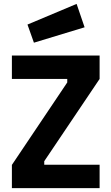

<svg xmlns="http://www.w3.org/2000/svg" viewBox="-20 -965 572 985"><path d="M41 0V-119L325 -542V-560H41V-680H491V-560L207 -138V-120H491V0ZM154 -746 121 -839 373 -945 414 -825Z"/></svg>

Font: Titillium Web SemiBold
Style: Regular
Weight: 600
Designer: Mohamed Gaber, Accademia di Belle Arti di Urbino
Foundry: Kief Type Foundry, Accademia di Belle Arti di Urbino
Version: Version 3.000; ttfautohint (v1.8.4)